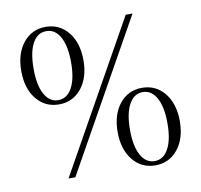

<svg xmlns="http://www.w3.org/2000/svg" viewBox="-80 -794 929 888"><g transform="rotate(-10 385.0 -349.5)"><path d="M44 -527Q44 -609 84.5 -659Q125 -709 190 -709Q255 -709 295.5 -659Q336 -609 336 -527Q336 -445 295.5 -395Q255 -345 190 -345Q125 -345 84.5 -395Q44 -445 44 -527ZM173 0 565 -700H597L205 0ZM102 -527Q102 -450 125.5 -407.5Q149 -365 190 -365Q231 -365 254.5 -407.5Q278 -450 278 -527Q278 -604 254.5 -646.5Q231 -689 190 -689Q148 -689 125 -647Q102 -605 102 -527ZM434 -172Q434 -254 474.5 -304Q515 -354 580 -354Q645 -354 685.5 -304Q726 -254 726 -172Q726 -90 685.5 -40Q645 10 580 10Q515 10 474.5 -40Q434 -90 434 -172ZM492 -172Q492 -95 515.5 -52.5Q539 -10 580 -10Q621 -10 644.5 -52.5Q668 -95 668 -172Q668 -249 644.5 -291.5Q621 -334 580 -334Q539 -334 515.5 -291.5Q492 -249 492 -172Z"/></g></svg>

Font: Aboreto
Style: Regular
Weight: 400
Designer: Dominik Jáger
Foundry: Dominik Jáger
Version: Version 1.001; ttfautohint (v1.8.4.7-5d5b)